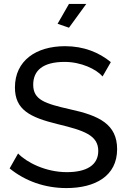

<svg xmlns="http://www.w3.org/2000/svg" viewBox="-20 -950 649 977"><path d="M419 -930H331L273 -829L331 -809ZM544 -634C484 -683 407 -715 311 -715C163 -715 56 -641 56 -505C56 -392 131 -353 275 -318C407 -286 480 -262 480 -182C480 -110 421 -74 320 -74C212 -74 115 -124 72 -169L29 -93C109 -28 209 7 318 7C464 7 576 -54 576 -191C576 -318 484 -362 336 -394C208 -423 149 -442 149 -519C149 -591 198 -635 309 -635C393 -635 470 -598 502 -561Z"/></svg>

Font: Raleway Med
Style: Regular
Weight: 500
Designer: Matt McInerney, Pablo Impallari, Rodrigo Fuenzalida
Foundry: Matt McInerney, Pablo Impallari, Rodrigo Fuenzalida
Version: Version 3.00 July 28, 2015